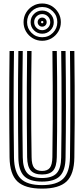

<svg xmlns="http://www.w3.org/2000/svg" viewBox="-20 -1100 494 1129"><path d="M227.2 9.2Q127 9.2 82.4 -33Q37.8 -75.2 36.2 -174Q35.5 -248 34.9 -325.9Q34.2 -403.8 34.2 -483.2Q34.2 -562.8 34.8 -642.5Q35.2 -722.2 36.2 -800H62.2Q61.2 -724.2 60.6 -645Q60 -565.8 60 -485.6Q60 -405.5 60.6 -327.1Q61.2 -248.8 62.2 -174.2Q63.5 -87.5 101.8 -49.5Q140 -11.5 227.2 -11.5Q314 -11.5 352 -49.5Q390 -87.5 391.5 -174.2Q392.5 -248.2 393 -326Q393.5 -403.8 393.5 -483.4Q393.5 -563 393 -642.8Q392.5 -722.5 391.5 -800H417.2Q418.5 -699 419 -593.5Q419.5 -488 419.1 -382.1Q418.8 -276.2 417.2 -174Q416 -75 371.4 -32.9Q326.8 9.2 227.2 9.2ZM227.2 -32.2Q153.8 -32.2 121.4 -65.1Q89 -98 88 -173.8Q87 -254.2 86.4 -330.4Q85.8 -406.5 85.8 -481.9Q85.8 -557.2 86.2 -635.9Q86.8 -714.5 88 -800H113.8Q112.8 -716 112.1 -636.1Q111.5 -556.2 111.6 -479.1Q111.8 -402 112.2 -326.2Q112.8 -250.5 113.8 -174.8Q114.8 -109.5 140.9 -81.4Q167 -53.2 227.2 -53.2Q287 -53.2 313 -81.4Q339 -109.5 339.8 -174.8Q341 -250 341.5 -327.9Q342 -405.8 342 -484.9Q342 -564 341.5 -643.2Q341 -722.5 339.8 -800H365.5Q366.8 -714.8 367.2 -634.6Q367.8 -554.5 367.8 -477.8Q367.8 -401 367.1 -325.5Q366.5 -250 365.5 -173.8Q364.8 -98.5 332.9 -65.4Q301 -32.2 227.2 -32.2ZM227.2 -74Q181.5 -74 161 -97.4Q140.5 -120.8 139.5 -175.8Q138.2 -273.5 137.8 -378.2Q137.2 -483 137.8 -589.8Q138.2 -696.5 139.5 -800H165.5Q164.5 -726.2 163.9 -650Q163.2 -573.8 163.2 -495.5Q163.2 -417.2 163.8 -337.2Q164.2 -257.2 165.8 -175.8Q166.2 -131.2 180.9 -113Q195.5 -94.8 227.2 -94.8Q258.8 -94.8 273 -113Q287.2 -131.2 288 -175.8Q289.5 -282.5 290 -387Q290.5 -491.5 290 -594.5Q289.5 -697.5 288.2 -800H314Q315.2 -725 315.8 -645.9Q316.2 -566.8 316.2 -487Q316.2 -407.2 315.8 -328.6Q315.2 -250 314 -175.8Q313 -120.5 292.8 -97.2Q272.5 -74 227.2 -74ZM228 -860.2Q197.8 -860.2 172.8 -875Q147.8 -889.8 133.1 -914.6Q118.5 -939.5 118.5 -969.8Q118.5 -1000.2 133.1 -1025.1Q147.8 -1050 172.8 -1064.8Q197.8 -1079.5 228 -1079.5Q258.5 -1079.5 283.4 -1064.8Q308.2 -1050 323 -1025.1Q337.8 -1000.2 337.8 -969.8Q337.8 -939.5 323 -914.6Q308.2 -889.8 283.4 -875Q258.5 -860.2 228 -860.2ZM228 -881Q265.2 -881 291.1 -907Q317 -933 317 -969.8Q317 -1007 291.1 -1032.9Q265.2 -1058.8 228 -1058.8Q191.2 -1058.8 165.2 -1032.9Q139.2 -1007 139.2 -969.8Q139.2 -933 165.2 -907Q191.2 -881 228 -881ZM228 -901.8Q199.8 -901.8 179.9 -921.6Q160 -941.5 160 -969.8Q160 -998.2 179.9 -1018.1Q199.8 -1038 228 -1038Q256.5 -1038 276.4 -1018.1Q296.2 -998.2 296.2 -969.8Q296.2 -941.5 276.4 -921.6Q256.5 -901.8 228 -901.8ZM228 -922.5Q247.8 -922.5 261.6 -936.4Q275.5 -950.2 275.5 -969.8Q275.5 -989.5 261.6 -1003.4Q247.8 -1017.2 228 -1017.2Q208.5 -1017.2 194.6 -1003.4Q180.8 -989.5 180.8 -969.8Q180.8 -950.2 194.6 -936.4Q208.5 -922.5 228 -922.5ZM228 -943.2Q217 -943.2 209.2 -951Q201.5 -958.8 201.5 -970Q201.5 -981 209.2 -988.8Q217 -996.5 228.2 -996.5Q239.2 -996.5 246.9 -988.8Q254.5 -981 254.5 -969.8Q254.5 -958.8 246.9 -951Q239.2 -943.2 228 -943.2ZM228.2 -963.2Q234.8 -963.2 234.8 -970Q234.8 -976.5 228.2 -976.5Q221.5 -976.5 221.5 -970Q221.5 -963.2 228.2 -963.2Z"/></svg>

Font: Big Shoulders Inline Display Thin ExtraBold
Style: Regular
Weight: 800
Version: Version 2.002